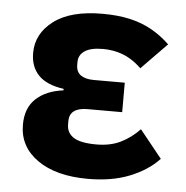

<svg xmlns="http://www.w3.org/2000/svg" viewBox="-45 -581 617 636"><g transform="rotate(5 264.0 -262.5)"><path d="M431 -167 505 -75Q467 -35 408 -11.5Q349 12 270 12Q164 12 102 -31.5Q40 -75 40 -148Q40 -204 73.5 -235Q107 -266 164 -273V-278Q107 -286 80 -314Q53 -342 53 -388Q53 -452 109 -494.5Q165 -537 271 -537Q322 -537 362 -528Q402 -519 435 -500.5Q468 -482 496 -455L411 -368Q394 -385 374 -397Q354 -409 331 -415Q308 -421 282 -421Q242 -421 222 -407.5Q202 -394 202 -371V-361Q202 -338 217.5 -327Q233 -316 261 -316H364V-218H248Q220 -218 204.5 -207Q189 -196 189 -173V-162Q189 -134 212 -119Q235 -104 288 -104Q334 -104 368 -120.5Q402 -137 431 -167Z"/></g></svg>

Font: IBM Plex Sans Var
Style: Regular
Weight: 400
Designer: Mike Abbink, Paul van der Laan, Pieter van Rosmalen
Foundry: Bold Monday
Version: Version 3.000